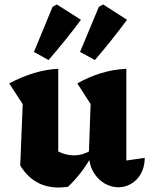

<svg xmlns="http://www.w3.org/2000/svg" viewBox="-20 -823 664 854"><path d="M542 -109 624 -121Q623 -78 606 -49Q589 -20 562.5 -5Q536 10 507 10Q476 10 447 -6Q418 -22 398 -53.5Q378 -85 375 -132L383 -360L324 -452Q430 -512 542 -517ZM282 8Q271 9 261 10Q251 11 241 11Q185 11 142.5 -13.5Q100 -38 70 -87L205 -172Q254 -132 310 -132Q347 -132 385 -154L390 -133Q367 -91 340 -56Q313 -21 282 8ZM70 -87 81 -360 21 -452Q134 -512 239 -517V-100ZM131 -592 214 -793 233 -803 340 -735Q306 -689 270 -644.5Q234 -600 196 -556ZM336 -592 420 -793 439 -803 545 -735Q511 -689 475.5 -644.5Q440 -600 402 -556Z"/></svg>

Font: Piazzolla Thin Black
Style: Regular
Weight: 900
Version: Version 2.005